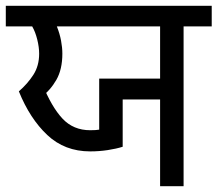

<svg xmlns="http://www.w3.org/2000/svg" viewBox="-27 -642 750 662"><path d="M525 0V-299H396V-136Q374 -129 344.5 -124.5Q315 -120 284 -120Q196 -120 136 -176.5Q76 -233 38 -327Q68 -353 88 -384Q108 -415 108 -457Q108 -479 101.5 -505.5Q95 -532 84 -551H-7V-622H703V-551H606V0ZM315 -371H525V-551H169Q179 -526 183.5 -502Q188 -478 188 -457Q188 -403 167.5 -367Q147 -331 115 -307L119 -352Q151 -273 188.5 -233Q226 -193 284 -193Q295 -193 302 -193.5Q309 -194 315 -195Z"/></svg>

Font: gurmukhi115
Style: Regular
Weight: 400
Designer: Jelle Bosma - Monotype Design Team
Foundry: Monotype Imaging Inc.
Version: Version 2.003